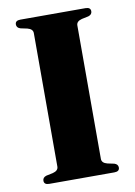

<svg xmlns="http://www.w3.org/2000/svg" viewBox="-81 -753 566 806"><g transform="rotate(-10 202.0 -350.0)"><path d="M294.5 -65.5Q294.5 -48 318 -42L346.5 -36Q362.5 -31 362.5 -17Q362.5 0 340.5 0H63Q41 0 41 -17Q41 -31 57 -36L85.5 -42Q109 -48 109 -65.5V-634.5Q109 -652 85.5 -658L57 -664Q41 -669 41 -683Q41 -700 63 -700H340.5Q362.5 -700 362.5 -683Q362.5 -669 346.5 -664L318 -658Q294.5 -652 294.5 -634.5Z"/></g></svg>

Font: Fraunces 72pt
Style: Bold
Weight: 700
Version: Version 1.000;[b76b70a41]